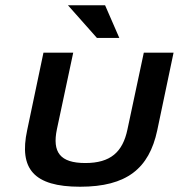

<svg xmlns="http://www.w3.org/2000/svg" viewBox="-20 -700 679 729"><path d="M83 -205C52 -60 107 9 284 9C461 9 546 -60 577 -205L639 -500H526L464 -209C446 -122 399 -81 304 -81C208 -81 178 -122 196 -209L258 -500H145ZM238 -680 348 -556H433L379 -680Z"/></svg>

Font: LT Wave Medium
Style: Italic
Weight: 500
Designer: Daniel Lyons
Version: Version 2.5 (Glyphs App)